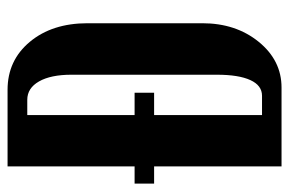

<svg xmlns="http://www.w3.org/2000/svg" viewBox="-144 -594 739 490"><g transform="rotate(-90 225.0 -349.5)"><path d="M44.9 0V-325.2H1V-375H44.9V-699.2H240.2Q315.4 -699.2 362.8 -642.3Q410.2 -585.4 410.2 -495.1V-202.1Q410.2 -116.7 362.8 -58.3Q315.4 0 246.1 0ZM175.8 -648.9V-375H232.9V-325.2H175.8V-49.8H225.1Q251.5 -49.8 265.1 -79.6Q278.8 -109.4 278.8 -165V-536.1Q278.8 -588.9 261.7 -618.9Q244.6 -648.9 214.8 -648.9Z"/></g></svg>

Font: Moniqa Black Paragraph
Style: Regular
Weight: 900
Designer: Rajesh Rajput
Foundry: Rajesh Rajput
Version: Version 1.000